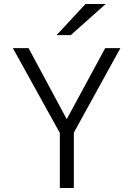

<svg xmlns="http://www.w3.org/2000/svg" viewBox="-20 -941 668 961"><path d="M279.5 0V-275.5L44.5 -700H123L314 -344.5L506.5 -700H582.5L349.5 -277V0ZM263 -765 408 -921H509L334 -765Z"/></svg>

Font: Overpass Light
Style: Regular
Weight: 300
Designer: Delve Withrington, Dave Bailey, Thomas Jockin
Foundry: Delve Fonts LLC
Version: Version 4.000; ttfautohint (v1.8.3)